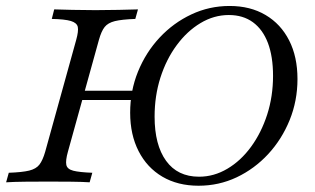

<svg xmlns="http://www.w3.org/2000/svg" viewBox="-25 -602 1040 634"><path d="M216.1 -271.8 225 -302.4H451.6L441.9 -271.8ZM-4.8 0 4 -31.5Q48.4 -33.1 71.4 -38.7Q94.4 -44.4 105.2 -58.5Q116.1 -72.6 124.2 -100.8L226.6 -470.2Q234.7 -499.2 231.9 -512.9Q229 -526.6 208.9 -532.7Q188.7 -538.7 146 -539.5L154 -571Q179 -570.2 214.1 -569.4Q249.2 -568.5 290.3 -568.5Q330.6 -568.5 367.3 -569.4Q404 -570.2 430.6 -571L421.8 -539.5Q377.4 -537.9 354.4 -532.3Q331.5 -526.6 320.6 -512.9Q309.7 -499.2 301.6 -470.2L199.2 -100.8Q191.1 -71.8 194 -57.7Q196.8 -43.5 216.9 -38.3Q237.1 -33.1 279.8 -31.5L271 0Q246.8 -1.6 210.9 -2Q175 -2.4 135.5 -2.4Q93.5 -2.4 57.3 -2Q21 -1.6 -4.8 0ZM630.6 11.3Q562.1 11.3 511.3 -18.5Q460.5 -48.4 432.7 -102.8Q404.8 -157.3 404.8 -229.8Q404.8 -301.6 430.6 -365.3Q456.5 -429 502 -477.8Q547.6 -526.6 606.9 -554.4Q666.1 -582.3 733.1 -582.3Q801.6 -582.3 852 -552.4Q902.4 -522.6 929.8 -468.5Q957.3 -414.5 957.3 -341.1Q957.3 -269.4 931.5 -205.6Q905.6 -141.9 860.5 -93.1Q815.3 -44.4 756.5 -16.5Q697.6 11.3 630.6 11.3ZM632.3 -18.5Q681.5 -18.5 725.8 -44.8Q770.2 -71 804 -117.3Q837.9 -163.7 857.3 -223.8Q876.6 -283.9 876.6 -351.6Q876.6 -415.3 859.7 -460.1Q842.7 -504.8 810.1 -528.6Q777.4 -552.4 730.6 -552.4Q681.5 -552.4 637.1 -525.8Q592.7 -499.2 558.5 -452.8Q524.2 -406.5 504.8 -346Q485.5 -285.5 485.5 -216.9Q485.5 -123.4 523.4 -71Q561.3 -18.5 632.3 -18.5Z"/></svg>

Font: Playfair 12pt Light
Style: Italic
Weight: 300
Italic angle: -15.6°
Designer: Claus Eggers Sørensen
Foundry: Claus Eggers Sørensen
Version: Version 2.000;gftools[0.9.28]